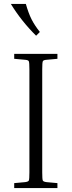

<svg xmlns="http://www.w3.org/2000/svg" viewBox="-20 -953 363 973"><path d="M52 -655V-680H271V-655L216 -650Q200 -649 197 -642.5Q194 -636 194 -601V-79Q194 -44 197 -38Q200 -32 216 -30L271 -25V0H52V-25L107 -30Q123 -32 126 -38Q129 -44 129 -79V-601Q129 -636 126 -642.5Q123 -649 107 -650ZM163 -772Q89 -845 35 -933H111Q124 -887 139.5 -856Q155 -825 182 -791Z"/></svg>

Font: Inria Serif Light
Style: Regular
Weight: 300
Designer: Black Foundry Team
Foundry: Black Foundry
Version: Version 1.000; ttfautohint (v1.8.3)